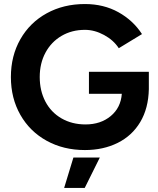

<svg xmlns="http://www.w3.org/2000/svg" viewBox="-20 -732 782 952"><path d="M34 -350Q34 -455 81 -537.5Q128 -620 211.5 -666Q295 -712 401 -712Q494 -712 567 -671.5Q640 -631 684 -563L569 -493Q543 -533 496 -558.5Q449 -584 401 -584Q336 -584 285 -554Q234 -524 205.5 -471Q177 -418 177 -350Q177 -282 205 -228.5Q233 -175 285 -145Q337 -115 404 -115Q479 -115 529 -156.5Q579 -198 584 -267H421V-376H718V-290Q716 -195 675.5 -127Q635 -59 563.5 -23.5Q492 12 401 12Q295 12 211.5 -34Q128 -80 81 -162.5Q34 -245 34 -350ZM344 49H475L400 200H298Z"/></svg>

Font: Oak Sans
Style: Bold
Weight: 700
Designer: Erik Kennedy, Walven
Foundry: Erik Kennedy, Walven
Version: Version 1.000